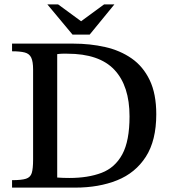

<svg xmlns="http://www.w3.org/2000/svg" viewBox="-20 -856 781 876"><path d="M323 0H35V-34Q78 -34 98.5 -40.5Q119 -47 125 -67Q131 -87 131 -128V-539Q131 -575 122.5 -593Q114 -611 93 -616.5Q72 -622 35 -622V-657H314Q391 -657 459.5 -641.5Q528 -626 580.5 -589.5Q633 -553 663 -490.5Q693 -428 693 -335Q693 -215 645.5 -141Q598 -67 514.5 -33.5Q431 0 323 0ZM296 -44Q382 -44 443.5 -67.5Q505 -91 538 -152Q571 -213 571 -325Q571 -464 502 -537.5Q433 -611 287 -611Q276 -611 265.5 -611Q255 -611 241 -609V-46Q267 -44 296 -44ZM389 -698H311L196 -836H245L350 -759L455 -836H502Z"/></svg>

Font: STIX Two Text Medium
Style: Regular
Weight: 500
Designer: Ross Mills, John Hudson & Paul Hanslow, Tiro Typeworks Ltd; with prior portions MicroPress Inc., and Coen Hoffman.
Foundry: Tiro Typeworks Ltd
Version: Version 2.13 b171